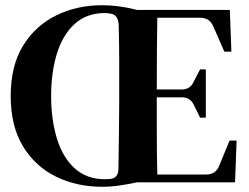

<svg xmlns="http://www.w3.org/2000/svg" viewBox="-20 -699 956 736"><path d="M371 17Q275 17 195.5 -21.5Q116 -60 68.5 -137.5Q21 -215 21 -331Q21 -447 68.5 -524Q116 -601 195.5 -640Q275 -679 371 -679Q403 -679 437 -674.5Q471 -670 505 -661H861L867 -501H840L797 -599Q783 -631 747 -631H583Q582 -569 581.5 -503.5Q581 -438 581 -356H677Q708 -356 721 -383L747 -433H769V-248H747L722 -299Q708 -326 677 -326H581Q581 -254 581 -202Q581 -150 581.5 -109.5Q582 -69 583 -30H770Q807 -30 820 -63L860 -160H887L881 0H505Q473 7 438.5 12Q404 17 371 17ZM382 -12Q387 -12 392.5 -12.5Q398 -13 402 -13Q434 -16 434 -52Q435 -129 436 -193.5Q437 -258 437 -310V-351Q437 -401 437 -464.5Q437 -528 435 -603Q433 -644 402 -647Q397 -648 392.5 -648.5Q388 -649 382 -649Q312 -649 266 -607Q220 -565 198 -493Q176 -421 176 -331Q176 -241 198 -168.5Q220 -96 266 -54Q312 -12 382 -12Z"/></svg>

Font: DM Serif Text
Style: Regular
Weight: 400
Designer: Colophon Foundry, Frank Grießhammer
Foundry: Colophon Foundry
Version: Version 5.200; ttfautohint (v1.8.3)